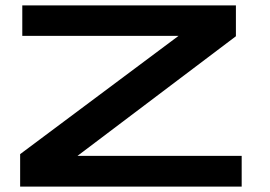

<svg xmlns="http://www.w3.org/2000/svg" viewBox="-20 -695 1006 715"><path d="M55 0H880V-114.5H268.5L858.5 -560V-675H63V-561.5H645L55 -121Z"/></svg>

Font: Anybody ExtraExpanded SemiBold
Style: Regular
Weight: 600
Width: 8
Version: Version 1.113;gftools[0.9.25]